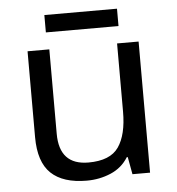

<svg xmlns="http://www.w3.org/2000/svg" viewBox="-50 -724 719 782"><g transform="rotate(-5 309.0 -333.5)"><path d="M533 -536V0H461L448 -71H444Q418 -29 372 -9.5Q326 10 274 10Q177 10 128 -36.5Q79 -83 79 -185V-536H168V-191Q168 -63 287 -63Q376 -63 410.5 -113Q445 -163 445 -257V-536ZM457 -677V-606H160V-677Z"/></g></svg>

Font: Noto Sans Palmyrene
Style: Regular
Weight: 400
Designer: Monotype Design Team
Foundry: Monotype Imaging Inc.
Version: Version 2.001; ttfautohint (v1.8.4.7-5d5b)